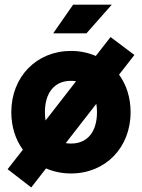

<svg xmlns="http://www.w3.org/2000/svg" viewBox="-20 -743 619 837"><path d="M356.9 -597.7 467.3 -722.7H298.8L211.9 -597.7ZM29.3 -253.9C29.3 -190.9 47.4 -134.8 79.6 -90.3L13.2 -5.4L116.2 74.2L180.7 -8.8C213.4 5.4 250 13.2 289.6 13.2C439.5 13.2 549.3 -99.1 549.3 -253.9C549.3 -317.4 531.2 -373.5 499 -417.5L565.9 -503.4L461.9 -581.5L397.5 -499C365.2 -513.2 328.6 -521 289.6 -521C139.6 -521 29.3 -408.7 29.3 -253.9ZM175.8 -253.9C175.8 -334.5 213.9 -390.6 289.6 -390.6C297.4 -390.6 304.7 -390.1 311.5 -388.7L178.7 -217.8C176.8 -229.5 175.8 -241.2 175.8 -253.9ZM402.8 -253.9C402.8 -173.3 365.2 -117.2 289.6 -117.2C281.2 -117.2 273.9 -117.7 266.6 -119.1L399.9 -290.5C401.9 -278.8 402.8 -266.6 402.8 -253.9Z"/></svg>

Font: Giphurs ExtraBold
Style: Regular
Weight: 800
Version: Version 1.000